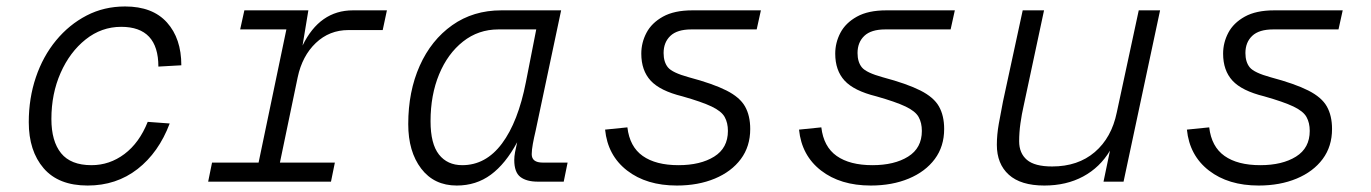

<svg xmlns="http://www.w3.org/2000/svg" viewBox="-20 -562 4240 594"><path d="M251 12Q161 12 115 -41.5Q69 -95 69 -184Q69 -258 91 -323Q113 -388 153.5 -437Q194 -486 248 -514Q302 -542 367 -542Q452 -542 496.5 -492.5Q541 -443 541 -360L470 -356Q470 -479 355 -479Q294 -479 245 -440Q196 -401 167.5 -336.5Q139 -272 139 -194Q139 -125 169 -88Q199 -51 263 -51Q319 -51 365 -85.5Q411 -120 437 -185L505 -180Q471 -90 405.5 -39Q340 12 251 12Z M624 0 636 -59H780L866 -471H723L736 -530H934L916 -421Q969 -530 1072 -530H1177L1164 -469H1058Q999 -469 957 -429Q915 -389 901 -323L846 -59H1016L1004 0Z M1393 12Q1323 12 1283 -40.5Q1243 -93 1243 -178Q1243 -279 1278.5 -358.5Q1314 -438 1379 -484Q1444 -530 1531 -530H1716L1637 -157Q1632 -136 1628.5 -117Q1625 -98 1625 -85Q1625 -59 1659 -59H1736L1724 0H1644Q1609 0 1590 -14.5Q1571 -29 1571 -67Q1571 -78 1573.5 -91.5Q1576 -105 1580 -122Q1544 -55 1498.5 -21.5Q1453 12 1393 12ZM1410 -51Q1483 -51 1533 -118Q1583 -185 1607 -308L1639 -471H1522Q1460 -471 1412.5 -433.5Q1365 -396 1338.5 -332Q1312 -268 1312 -187Q1312 -117 1338 -84Q1364 -51 1410 -51Z M2074 12Q1980 12 1920 -34.5Q1860 -81 1852 -161L1921 -168Q1928 -108 1968.5 -79.5Q2009 -51 2079 -51Q2147 -51 2189.5 -77.5Q2232 -104 2232 -157Q2232 -182 2222 -200Q2212 -218 2181.5 -232.5Q2151 -247 2091 -264Q2022 -281 1993 -312.5Q1964 -344 1964 -396Q1964 -430 1980 -460.5Q1996 -491 2031 -510.5Q2066 -530 2122 -530H2334L2321 -471H2119Q2075 -471 2054 -451Q2033 -431 2033 -398Q2033 -370 2046.5 -353.5Q2060 -337 2111 -323Q2186 -303 2227.5 -282Q2269 -261 2285 -232.5Q2301 -204 2301 -163Q2301 -109 2272 -70Q2243 -31 2191.5 -9.5Q2140 12 2074 12Z M2674 12Q2580 12 2520 -34.5Q2460 -81 2452 -161L2521 -168Q2528 -108 2568.5 -79.5Q2609 -51 2679 -51Q2747 -51 2789.5 -77.5Q2832 -104 2832 -157Q2832 -182 2822 -200Q2812 -218 2781.5 -232.5Q2751 -247 2691 -264Q2622 -281 2593 -312.5Q2564 -344 2564 -396Q2564 -430 2580 -460.5Q2596 -491 2631 -510.5Q2666 -530 2722 -530H2934L2921 -471H2719Q2675 -471 2654 -451Q2633 -431 2633 -398Q2633 -370 2646.5 -353.5Q2660 -337 2711 -323Q2786 -303 2827.5 -282Q2869 -261 2885 -232.5Q2901 -204 2901 -163Q2901 -109 2872 -70Q2843 -31 2791.5 -9.5Q2740 12 2674 12Z M3211 12Q3138 12 3101 -21.5Q3064 -55 3064 -114Q3064 -145 3070 -179Q3076 -213 3083 -248L3144 -530H3210L3147 -235Q3141 -209 3137 -180.5Q3133 -152 3133 -125Q3133 -88 3157 -67.5Q3181 -47 3235 -47Q3315 -47 3367 -91.5Q3419 -136 3435 -214L3503 -530H3569L3456 0H3394L3414 -96Q3383 -44 3331 -16Q3279 12 3211 12Z M3874 12Q3780 12 3720 -34.5Q3660 -81 3652 -161L3721 -168Q3728 -108 3768.5 -79.5Q3809 -51 3879 -51Q3947 -51 3989.5 -77.5Q4032 -104 4032 -157Q4032 -182 4022 -200Q4012 -218 3981.5 -232.5Q3951 -247 3891 -264Q3822 -281 3793 -312.5Q3764 -344 3764 -396Q3764 -430 3780 -460.5Q3796 -491 3831 -510.5Q3866 -530 3922 -530H4134L4121 -471H3919Q3875 -471 3854 -451Q3833 -431 3833 -398Q3833 -370 3846.5 -353.5Q3860 -337 3911 -323Q3986 -303 4027.5 -282Q4069 -261 4085 -232.5Q4101 -204 4101 -163Q4101 -109 4072 -70Q4043 -31 3991.5 -9.5Q3940 12 3874 12Z"/></svg>

Font: Geist Mono Light
Style: Italic
Weight: 300
Italic angle: -12°
Monospace: yes
Designer: Basement.studio, Andrés Briganti, Mateo Zaragoza
Foundry: Basement.studio, Vercel, Andrés Briganti, Guido Ferreyra, Mateo Zaragoza
Version: Version 1.500; ttfautohint (v1.8.4.7-5d5b)